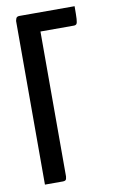

<svg xmlns="http://www.w3.org/2000/svg" viewBox="-82 -744 462 788"><g transform="rotate(-10 149.5 -350.0)"><path d="M40 0V-682Q40 -682 42.5 -691Q45 -700 57 -700H287Q287 -663 286 -647Q285 -631 281.5 -626.5Q278 -622 270 -622H131V-18Q131 -18 129.5 -9Q128 0 115 0Z"/></g></svg>

Font: Yanone Kaffeesatz Medium
Style: Regular
Weight: 500
Designer: Yanone (Cyrillic: Daniel Pouzeot, Huerta Tipografica, and Cyreal)
Foundry: Yanone
Version: Version 2.003